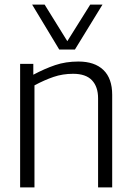

<svg xmlns="http://www.w3.org/2000/svg" viewBox="-20 -810 572 830"><path d="M67 0V-534H124V-487Q173 -513 218.5 -528.5Q264 -544 319 -544Q389 -544 427 -507.5Q465 -471 465 -400V0H404V-385Q404 -435 377.5 -463Q351 -491 296 -491Q251 -491 211.5 -477.5Q172 -464 129 -441V0ZM423 -790 304 -596H236L119 -790H173L271 -632L370 -790Z"/></svg>

Font: Georama Light
Style: Regular
Weight: 300
Designer: Jean-Baptiste Levee
Foundry: Production Type
Version: Version 1.000